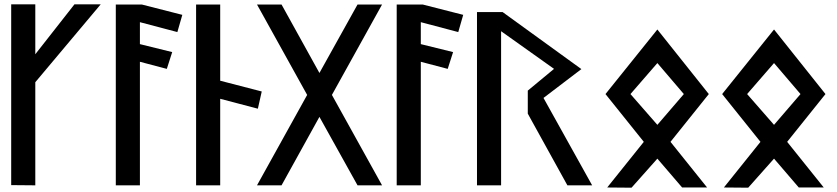

<svg xmlns="http://www.w3.org/2000/svg" viewBox="-20 -881 3888 892"><path d="M144 -20V-499L448 -861H326L144 -629V-861H32V-21Z M518 -20H630V-594L755 -561L780 -639L630 -676V-778L804 -732L827 -812L639 -860H518Z M1003 -20V-422L1178 -376L1196 -456L1003 -506V-860H891V-20Z M1522 -440 1755 -860H1641L1464 -542L1288 -860H1174L1407 -440L1174 -20H1288L1464 -338L1641 -20H1755Z M1823 -20H1935V-594L2060 -561L2085 -639L1935 -676V-778L2109 -732L2132 -812L1944 -860H1823Z M2505 -426 2681 -560 2315 -825H2196V-20H2308V-736L2554 -561L2432 -460V-353L2616 -20H2731Z M3157 -444 3034 -301 2909 -444 3034 -588ZM2793 -444 2971 -222 2801 -10 2914 -9 3034 -144 3149 -10H3265L3095 -222L3273 -444L3034 -744Z M3699 -444 3576 -301 3451 -444 3576 -588ZM3335 -444 3513 -222 3343 -10 3456 -9 3576 -144 3691 -10H3807L3637 -222L3815 -444L3576 -744Z"/></svg>

Font: Ny Stormning
Style: Gr
Weight: 400
Designer: Robert Jablonski, Mew Too
Foundry: Cannot Into Space Fonts
Version: Version 0.90